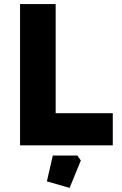

<svg xmlns="http://www.w3.org/2000/svg" viewBox="-20 -710 595 938"><path d="M78 0V-690H252V-157H531V0ZM209 176 238 50H358L375 74L320 208Z"/></svg>

Font: Oxanium ExtraLight ExtraBold
Style: Regular
Weight: 800
Version: Version 2.000